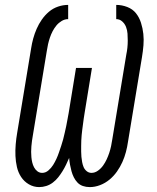

<svg xmlns="http://www.w3.org/2000/svg" viewBox="-20 -755 640 783"><path d="M346 8Q331 8 318 3.5Q305 -1 296 -10.5Q287 -20 281 -32Q275 -44 271.5 -57Q268 -70 265.5 -83.5Q263 -97 262 -111Q256 -97 249.5 -83.5Q243 -70 235 -57Q227 -44 217.5 -32Q208 -20 195.5 -10.5Q183 -1 168.5 3.5Q154 8 140 8Q117 8 97.5 -3.5Q78 -15 66 -33.5Q54 -52 49 -74Q44 -96 43 -119Q42 -142 44 -166Q46 -190 50 -213L107 -558Q110 -578 115.5 -598Q121 -618 129.5 -637.5Q138 -657 150.5 -675Q163 -693 179.5 -707Q196 -721 216.5 -728Q237 -735 258 -735V-677Q244 -677 231.5 -669.5Q219 -662 210 -651Q201 -640 194.5 -627.5Q188 -615 183.5 -601.5Q179 -588 176 -575Q173 -562 171 -548L114 -203Q112 -192 110.5 -181Q109 -170 108 -158.5Q107 -147 107 -136Q107 -125 108 -114Q109 -103 111.5 -92.5Q114 -82 119 -72.5Q124 -63 132.5 -56.5Q141 -50 152 -50Q166 -50 177.5 -60Q189 -70 196.5 -82Q204 -94 210 -107Q216 -120 220.5 -133.5Q225 -147 229.5 -160Q234 -173 237.5 -186.5Q241 -200 244 -213.5Q247 -227 250 -240.5Q253 -254 255 -267Q257 -280 260 -294L290 -478H355L325 -294Q323 -283 321.5 -271.5Q320 -260 318.5 -249Q317 -238 315.5 -226.5Q314 -215 313 -204Q312 -193 311.5 -182Q311 -171 311 -159.5Q311 -148 311 -137Q311 -126 312 -115.5Q313 -105 315 -94Q317 -83 321 -73.5Q325 -64 333.5 -57Q342 -50 353 -50Q367 -50 379.5 -59Q392 -68 400.5 -80Q409 -92 415 -105Q421 -118 425.5 -131.5Q430 -145 433 -159Q436 -173 438 -187L495 -532Q498 -546 499.5 -560.5Q501 -575 501 -589.5Q501 -604 500 -618Q499 -632 494 -645Q489 -658 478.5 -667.5Q468 -677 454 -677V-735Q477 -735 499 -726.5Q521 -718 534.5 -701Q548 -684 555 -662Q562 -640 564.5 -617Q567 -594 565 -570Q563 -546 559 -522L502 -177Q499 -156 493.5 -135Q488 -114 479 -94Q470 -74 457 -55.5Q444 -37 426.5 -22.5Q409 -8 388 0Q367 8 346 8Z"/></svg>

Font: Iosevka Curly Slab LtExObl
Style: Regular
Weight: 300
Width: 7
Italic angle: -9°
Monospace: yes
Designer: Belleve Invis
Foundry: Belleve Invis
Version: Version 11.1.0; ttfautohint (v1.8.3)